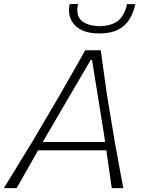

<svg xmlns="http://www.w3.org/2000/svg" viewBox="-44 -973 739 993"><path d="M-24 0Q11.5 -58.5 50.8 -122.2Q90 -186 125 -243L269 -488Q305 -551 335.2 -604.2Q365.5 -657.5 397 -713H477Q484.5 -659.5 492.2 -604.5Q500 -549.5 508.5 -487L549 -242.5Q560 -182.5 571.5 -119.2Q583 -56 593.5 0H534Q527.5 -46.5 520.2 -96.5Q513 -146.5 506 -195.5H153Q125.5 -147 97.5 -97.5Q69.5 -48 42 0ZM195 -269.5Q186.5 -254 177.5 -238.5H499.5Q497.5 -254 495.5 -268L432 -663H425ZM470 -800Q382.5 -800 342.5 -843.5Q302.5 -887 316 -951.5L359.5 -953Q347 -894.5 376.8 -867Q406.5 -839.5 471 -837.5Q535.5 -839.5 568 -866.8Q600.5 -894 613 -951.5H656Q646.5 -907.5 625.5 -873.2Q604.5 -839 566.8 -819.5Q529 -800 470 -800Z"/></svg>

Font: Commissioner Loud ExtraLight
Style: Italic
Weight: 200
Italic angle: -12°
Designer: Kostas Bartsokas
Foundry: Kostas Bartsokas
Version: Version 1.000; ttfautohint (v1.8.3)